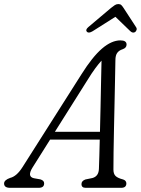

<svg xmlns="http://www.w3.org/2000/svg" viewBox="-52 -900 676 920"><path d="M104 -97.5Q76.5 -53.5 110.5 -46L141.5 -40.5Q160 -35 159.5 -21Q159.5 0 133 0H-3.5Q-32.5 0 -32.5 -21Q-32 -37.5 -3.5 -47.5Q28 -55 56 -99.5L338 -543.5Q391 -628 436.8 -667.2Q482.5 -706.5 525 -706.5Q554.5 -706.5 554.5 -686.5Q554.5 -670.5 535.5 -664Q519 -659 510 -647Q501 -635 501 -612Q500.5 -572 499.2 -517.5Q498 -463 496.8 -402.2Q495.5 -341.5 494.2 -282Q493 -222.5 492.2 -171.8Q491.5 -121 491.5 -87.5Q491.5 -66.5 502 -56.5Q512.5 -46.5 538 -40Q553.5 -35 553.5 -20.5Q553 0 528.5 0H358.5Q338 0 338.5 -18.5Q338.5 -33 357 -40L391 -47Q421 -55.5 422 -91.5Q423 -117.5 424 -153.2Q425 -189 426 -231H188ZM368.5 -518.5 211 -268.5H427Q428.5 -326 429.8 -387Q431 -448 432.2 -505.8Q433.5 -563.5 434.5 -609.5Q421 -595 404.2 -572.2Q387.5 -549.5 368.5 -518.5ZM595.5 -746.5Q584.5 -739.5 572.5 -750.5L501 -819.5L392 -750.5Q373 -739 364.5 -747.5Q356 -757 371 -770L480 -862Q490.5 -870.5 498.2 -875.5Q506 -880.5 515 -880.5Q524.5 -880.5 529.5 -875.5Q534.5 -870.5 540 -862L600.5 -769Q604.5 -762.5 602.2 -756.2Q600 -750 595.5 -746.5Z"/></svg>

Font: Fraunces 72pt S100 Light
Style: Italic
Weight: 300
Italic angle: -16°
Version: Version 1.000; ttfautohint (v1.8.3)